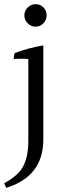

<svg xmlns="http://www.w3.org/2000/svg" viewBox="-37 -728 315 922"><path d="M99 -51V-445Q83 -446 65.5 -446Q48 -446 29 -445Q29 -455 33 -473Q103 -499 171 -510V-58Q171 119 -7 174L-17 152Q52 115 75.5 68.5Q99 22 99 -51ZM96 -692Q112 -708 134 -708Q156 -708 171.5 -692.5Q187 -677 187 -654.5Q187 -632 171.5 -616Q156 -600 134 -600Q112 -600 96 -616Q80 -632 80 -654Q80 -676 96 -692Z"/></svg>

Font: Halant
Style: Regular
Weight: 400
Designer: Hitesh Malaviya (Devanagari), Satya Rajpurohit (Latin)
Foundry: Indian Type Foundry
Version: Version 1.100;PS 1.0;hotconv 1.0.78;makeotf.lib2.5.61930; tt